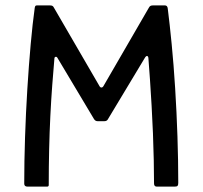

<svg xmlns="http://www.w3.org/2000/svg" viewBox="-20 -693 753 713"><path d="M82 0Q70 0 70 -11Q70 -93 73 -183.5Q76 -274 81.5 -362.5Q87 -451 94 -529Q101 -607 109 -664Q110 -669 111.5 -671Q113 -673 118 -673H164Q172 -673 175 -671Q178 -669 180 -665L349 -374Q352 -368 356.5 -368Q361 -368 364 -373L532 -663Q535 -669 538.5 -671Q542 -673 549 -673H592Q602 -673 603 -661Q610 -606 617.5 -529.5Q625 -453 630.5 -364.5Q636 -276 639 -186Q642 -96 642 -14Q642 -6 639.5 -3Q637 0 629 0H562Q552 0 552 -12Q552 -51 551 -98.5Q550 -146 548 -198Q546 -250 543 -300.5Q540 -351 537 -396.5Q534 -442 531 -478Q530 -485 526 -485Q522 -485 519 -480L380 -249Q376 -243 368 -243H342Q334 -243 329 -251L194 -477Q191 -483 186.5 -482Q182 -481 182 -475Q178 -430 174 -376.5Q170 -323 167 -263Q164 -203 162.5 -138Q161 -73 161 -6Q161 0 155 0Z"/></svg>

Font: Glory Thin Medium
Style: Regular
Weight: 500
Version: Version 1.011